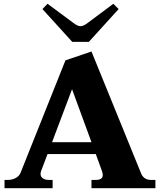

<svg xmlns="http://www.w3.org/2000/svg" viewBox="-20 -998 848 1018"><path d="M363 -776 205 -950 232 -978 367 -878Q391 -859 407 -859Q423 -859 447 -878L581 -978L609 -950L451 -776ZM804 -44V0H465V-44H487Q525 -44 525 -70Q525 -78 520 -93L488 -181H232L199 -94Q195 -85 195 -76Q195 -60 208 -52Q221 -44 237 -44H259V0H4V-44H21Q43 -44 62 -53.5Q81 -63 89 -82L327 -678L465 -725L728 -79Q742 -44 781 -44ZM465 -244 362 -525 256 -244Z"/></svg>

Font: Taviraj
Style: Bold
Weight: 700
Designer: Katatrad Team
Foundry: CadsonDemak
Version: Version 1.001